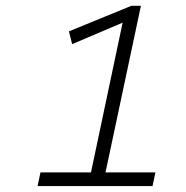

<svg xmlns="http://www.w3.org/2000/svg" viewBox="-20 -626 626 646"><path d="M211.9 -520.5 421.9 -606.4H454.1L335 -45.9H502.9L493.2 0H106.4L116.2 -45.9H286.1L392.6 -549.8L222.7 -477.5Z"/></svg>

Font: Thabit-Oblique
Style: Oblique
Weight: 500
Designer: Regenerated by Nadim Shaikli
Foundry: MAK Alagha
Version: 0.01